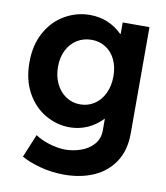

<svg xmlns="http://www.w3.org/2000/svg" viewBox="-83 -600 764 883"><g transform="rotate(10 299.0 -159.0)"><path d="M75.2 164.1 120.1 55.7Q146 73.7 184.8 85.9Q223.6 98.1 261.7 98.6Q297.9 98.1 333.3 85.9Q368.7 73.7 392.3 47.4Q416 21 416 -18.6V-72.3H414.6Q384.3 -40.5 345.2 -23.2Q306.2 -5.9 261.7 -5.9Q202.1 -6.3 148.7 -37.1Q95.2 -67.9 62.3 -127.2Q29.3 -186.5 29.3 -268.6Q29.3 -350.1 62.5 -409.7Q95.7 -469.2 150.4 -500.2Q205.1 -531.2 266.6 -531.2Q311 -531.2 349.1 -515.4Q387.2 -499.5 417 -469.7H419.9V-523.4H544.9V-26.4Q544.9 51.3 509.8 105.2Q474.6 159.2 413.8 186Q353 212.9 275.4 212.9Q217.3 212.9 163.8 198.5Q110.4 184.1 75.2 164.1ZM420.9 -271.5Q420.9 -315.9 404.8 -349.4Q388.7 -382.8 359.6 -401.4Q330.6 -419.9 293.9 -419.9Q255.9 -419.9 225.8 -401.1Q195.8 -382.3 179 -348.6Q162.1 -314.9 162.1 -271.5Q162.1 -228 178.7 -193.1Q195.3 -158.2 224.9 -138.2Q254.4 -118.2 292 -118.2Q329.1 -118.2 358.6 -137.9Q388.2 -157.7 404.5 -192.4Q420.9 -227.1 420.9 -271.5Z"/></g></svg>

Font: Reddit Sans Strawberry
Style: Bold
Weight: 700
Designer: Stephen Hutchings
Foundry: Reddit
Version: Version 1.013